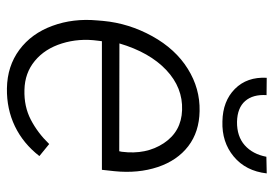

<svg xmlns="http://www.w3.org/2000/svg" viewBox="-136 -632 779 546"><g transform="rotate(90 253.0 -359.5)"><path d="M231.9 9.8Q168.5 8.8 122.1 -25.6Q75.7 -60.1 54 -119.4Q32.2 -178.7 38.6 -247.6L40 -264.2Q46.9 -337.4 83.5 -403.6Q120.1 -469.7 176.3 -504.6Q232.4 -539.6 296.4 -538.1Q355.5 -537.1 396.2 -505.9Q437 -474.6 455.6 -418.9Q474.1 -363.3 467.3 -295.9L463.4 -260.3H97.7L96.2 -248.5Q88.9 -195.3 104 -146.7Q119.1 -98.1 153.6 -69.6Q188 -41 236.3 -40Q283.2 -38.6 320.8 -58.1Q358.4 -77.6 390.1 -110.4L424.3 -82.5Q388.7 -36.6 339.6 -12.9Q290.5 10.7 231.9 9.8ZM293.5 -488.3Q230 -490.7 179.7 -443.4Q129.4 -396 104 -310.1L410.6 -309.6L412.1 -316.9Q420.9 -386.2 387.7 -436.3Q354.5 -486.3 293.5 -488.3ZM473.6 -729Q466.8 -669.4 425.8 -635.3Q384.8 -601.1 325.7 -603Q268.1 -604 233.4 -638.4Q198.7 -672.9 201.7 -729L251 -728.5Q248.5 -689.9 267.8 -667.7Q287.1 -645.5 326.7 -644.5Q368.2 -644 393.6 -666.5Q418.9 -689 426.3 -728Z"/></g></svg>

Font: RobotoInd Light
Style: Italic
Weight: 300
Italic angle: -12°
Designer: Google
Version: Version 2.001151; 2014